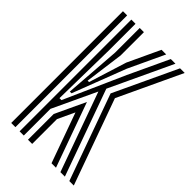

<svg xmlns="http://www.w3.org/2000/svg" viewBox="-239 -886 972 972"><g transform="rotate(45 247.0 -400.0)"><path d="M100 0V-800H130V-612.5L124 -261.5H138L282 -585.2L382.5 -800H415.8L257.8 -463L424.2 0H392.2L239.5 -424.5L130 -191V0ZM40 0V-800H70V0ZM456 0 290 -461.5 448.8 -800H482L322.5 -460L488 0ZM137.5 -322 160 -623.5V-800H190V-633.2L162.2 -425H172.2L235.8 -628L316.2 -800H349.5L259.5 -608L149.5 -322ZM160 0V-184.2L236 -346.2L360.5 0H328.5L232.2 -267.8L190 -177.5V0Z"/></g></svg>

Font: Big Shoulders Inline Display Black
Style: Regular
Weight: 900
Designer: Patric King
Foundry: XO Type Co
Version: Version 1.000